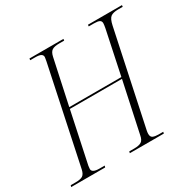

<svg xmlns="http://www.w3.org/2000/svg" viewBox="-175 -876 1043 1037"><g transform="rotate(-30 346.5 -357.0)"><path d="M-18 0 -15 -10H15Q46 -10 59.5 -18.5Q73 -27 79 -53L206 -655Q207 -663 208.5 -669.5Q210 -676 210 -680Q210 -692 199.5 -698Q189 -704 164 -704H133L134 -714H346L345 -704H314Q284 -704 269.5 -695Q255 -686 249 -658L189 -379H514L571 -650Q575 -671 575 -680Q575 -693 565 -698.5Q555 -704 531 -704H498L499 -714H711L710 -704H681Q650 -704 635 -693Q620 -682 612 -644L488 -59Q487 -54 486.5 -49Q486 -44 486 -40Q486 -21 499 -15.5Q512 -10 532 -10H562L560 0H348L350 -10H381Q411 -10 425.5 -19Q440 -28 445 -56L512 -369H187L120 -53Q120 -48 119 -43Q118 -38 118 -34Q118 -10 165 -10H197L194 0Z"/></g></svg>

Font: Noto Serif Display Condensed ExtraLight
Style: Italic
Weight: 200
Width: 3
Italic angle: -12°
Designer: Monotype Design Team
Foundry: Monotype Imaging Inc.
Version: Version 2.009